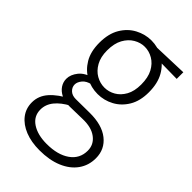

<svg xmlns="http://www.w3.org/2000/svg" viewBox="-242 -668 1002 1002"><g transform="rotate(45 259.0 -167.5)"><path d="M384 -376Q384 -428 366 -461.5Q348 -495 319 -512Q290 -529 258 -529Q227 -529 198 -512Q169 -495 150.5 -461.5Q132 -428 132 -376Q132 -328 150.5 -295Q169 -262 198 -245.5Q227 -229 259 -229Q291 -229 319.5 -245.5Q348 -262 366 -294.5Q384 -327 384 -376ZM441 -376Q441 -312 415 -268.5Q389 -225 347 -202.5Q305 -180 258 -180Q210 -180 168.5 -202Q127 -224 101 -267.5Q75 -311 75 -376Q75 -443 101.5 -487.5Q128 -532 170.5 -554.5Q213 -577 259 -577Q307 -577 348.5 -554Q390 -531 415.5 -486.5Q441 -442 441 -376ZM494 -577V-528L351 -530L258 -569ZM177 -64 202 -38Q155 -13 129.5 18.5Q104 50 104 88Q104 137 145.5 164.5Q187 192 254 192Q335 192 383 158Q431 124 431 65Q431 20 394.5 -7.5Q358 -35 295 -33L202 -31Q165 -30 139 -43Q113 -56 99.5 -76.5Q86 -97 86 -121Q86 -152 110 -182Q134 -212 184 -224L201 -194Q169 -187 153.5 -168Q138 -149 138 -131Q138 -111 153.5 -96Q169 -81 196 -81L297 -82Q388 -83 438.5 -43Q489 -3 489 63Q489 116 460 156.5Q431 197 377.5 219.5Q324 242 251 242Q190 242 144 223.5Q98 205 72 171.5Q46 138 46 93Q46 44 80.5 5.5Q115 -33 177 -64Z"/></g></svg>

Font: Yaldevi Light
Style: Regular
Weight: 300
Designer: Sol Matas, Rajitha Manaperi, Kosala Senevirathne
Foundry: Mooniak
Version: Version 1.100